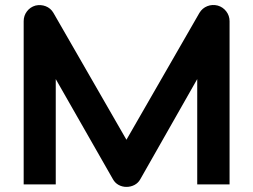

<svg xmlns="http://www.w3.org/2000/svg" viewBox="-20 -730 1002 760"><path d="M888.7 0H760.7V-417L535.6 -21Q527.3 -5.9 512.5 2Q497.6 9.8 480.5 9.8Q463.9 9.8 449.5 2Q435.1 -5.9 426.8 -21L200.7 -417V0H73.7V-646Q73.7 -668 86.7 -685.1Q99.6 -702.1 120.6 -708Q130.9 -710.4 141.1 -709.7Q151.4 -709 160.9 -705.3Q170.4 -701.7 178.2 -695.1Q186 -688.5 191.4 -679.2L480.5 -176.8L769.5 -679.2Q780.8 -697.8 800.5 -705.6Q820.3 -713.4 841.8 -708Q862.3 -702.1 875.5 -685.1Q888.7 -668 888.7 -646Z"/></svg>

Font: Audiowide
Style: Regular
Weight: 400
Designer: Astigmatic (AOETI)
Foundry: Astigmatic (AOETI)
Version: Version 1.002